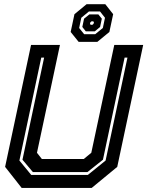

<svg xmlns="http://www.w3.org/2000/svg" viewBox="-20 -920 721 940"><path d="M86 0 5 -103 132 -700H273.5L161 -172L185 -141.5H390L427 -172L539.5 -700H681L554 -103L429 0ZM133 -63.5H410L497 -134L604 -638H590L484 -138L408 -77.5H141L90 -138L196 -638H182L75 -134ZM365 -715 326 -763.5 344.5 -850.5 404 -899.5H495.5L534 -850.5L515.5 -763.5L456.5 -715ZM392 -752.5H446L483.5 -783L494 -833L469.5 -864H415.5L378 -833L367.5 -783ZM400 -766.5 383 -788 391.5 -828.5 417.5 -849.5H461.5L478.5 -828.5L470 -788L444 -766.5ZM424 -798.5H432.5L438 -803.5L440 -811L436.5 -815.5H428L422.5 -811L420.5 -803.5Z"/></svg>

Font: Tourney Thin
Style: Italic
Weight: 100
Italic angle: -12°
Designer: Tyler Finck
Foundry: Etcetera Type Co
Version: Version 1.015